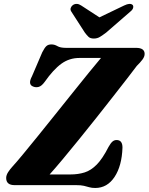

<svg xmlns="http://www.w3.org/2000/svg" viewBox="-20 -944 758 979"><path d="M368.5 0H54.5Q11.5 0 11.5 -36.5Q11.5 -51 21.8 -66.8Q32 -82.5 46 -97.5Q64 -117 97.2 -157.2Q130.5 -197.5 173 -250Q215.5 -302.5 261.5 -360Q307.5 -417.5 352 -473Q396.5 -528.5 433.8 -574.5Q471 -620.5 495 -648.5H385Q333.5 -648.5 292.8 -619Q252 -589.5 207.5 -526Q192 -505 177.5 -501Q163 -497 149.5 -502.5Q120.5 -513 143 -555L195.5 -677.5Q207.5 -701 216.8 -709.2Q226 -717.5 242.5 -717.5Q258 -717.5 272.8 -708.8Q287.5 -700 316 -700H673.5Q717.5 -700 717.5 -669Q717.5 -655 706.2 -640Q695 -625 677.5 -608Q660.5 -585 629 -544.5Q597.5 -504 557 -452.2Q516.5 -400.5 471.8 -344Q427 -287.5 382.8 -233Q338.5 -178.5 299.8 -132Q261 -85.5 233 -54.5H339Q379 -54.5 411.5 -64.8Q444 -75 473.5 -105Q503 -135 533.5 -195Q544.5 -214.5 553.5 -222.2Q562.5 -230 574.5 -230Q604.5 -230 604.5 -191.5Q601.5 -98.5 564.2 -42Q527 14.5 465.5 14.5Q448 14.5 435.5 10.8Q423 7 408 3.5Q393 0 368.5 0ZM521.5 -778Q503.5 -764.5 489.8 -756Q476 -747.5 458.5 -747.5Q440.5 -747.5 431.5 -756Q422.5 -764.5 412.5 -778L344.5 -883.5Q337 -894 340.8 -903.8Q344.5 -913.5 352 -918.5Q371.5 -931 394 -916L487 -855.5L613 -916Q644 -931 656.5 -918.5Q661 -913.5 658.8 -903.8Q656.5 -894 643 -883.5Z"/></svg>

Font: Fraunces 9pt S000
Style: Bold Italic
Weight: 700
Italic angle: -16°
Version: Version 1.000; ttfautohint (v1.8.3)